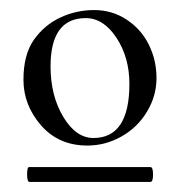

<svg xmlns="http://www.w3.org/2000/svg" viewBox="-20 -650 359 384"><path d="M39.1 -286.1Q34.2 -286.1 34.2 -301Q34.2 -315.9 38.1 -315.9H280.8Q286.1 -315.9 286.1 -301Q286.1 -286.1 280.8 -286.1ZM167 -374Q238.8 -374 238.8 -482.4Q238.8 -535.2 212.9 -574.5Q187 -613.8 151.4 -613.8Q81.1 -613.8 81.1 -517.1Q81.1 -459 106.4 -416.5Q131.8 -374 167 -374ZM154.8 -358.9Q97.2 -358.9 62 -399.4Q26.9 -439.9 26.9 -490.5Q26.9 -541 47.9 -570.6Q68.8 -600.1 100.8 -615Q132.8 -629.9 168.5 -629.9Q204.1 -629.9 233.2 -610.8Q262.2 -591.8 277.6 -560.8Q293 -529.8 293 -493.9Q293 -458 273.9 -426.5Q254.9 -395 222.9 -377Q190.9 -358.9 154.8 -358.9Z"/></svg>

Font: Cormorant-Medium
Style: Regular
Weight: 500
Designer: Christian Thalmann (Catharsis Fonts)
Version: Version 3.000